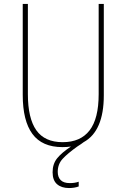

<svg xmlns="http://www.w3.org/2000/svg" viewBox="-20 -734 640 971"><path d="M505 -714V-252Q505 -71 403 -15Q393 -7 371 7Q322 42 297 69Q272 96 272 135Q272 162 287 177Q302 192 333 192Q359 192 378 185V209Q356 217 329 217Q291 217 268.5 197.5Q246 178 246 137Q246 95 269 66.5Q292 38 339 7Q318 10 296 10Q193 10 144 -56.5Q95 -123 95 -254V-714H121V-258Q121 -136 163.5 -75.5Q206 -15 297 -15Q387 -15 433 -74.5Q479 -134 479 -258V-714Z"/></svg>

Font: Noto Sans Mono UI Thin
Style: Regular
Weight: 250
Monospace: yes
Designer: Monotype Design team
Foundry: Monotype Imaging Inc.
Version: Version 1.000